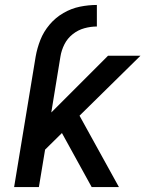

<svg xmlns="http://www.w3.org/2000/svg" viewBox="-20 -755 616 775"><path d="M37 0H137L162 -151L230 -218L350 0H460L301 -288L547 -530H416L187 -301L224 -527Q228 -552 240 -576Q252 -600 273.5 -617Q295 -634 320.5 -641Q346 -648 371 -648V-735Q337 -735 302.5 -728Q268 -721 236 -702.5Q204 -684 180 -655.5Q156 -627 143 -594Q130 -561 124 -527Z"/></svg>

Font: Iosevka Sparkle Medium Oblique
Style: Regular
Weight: 500
Italic angle: -9°
Designer: Belleve Invis
Foundry: Belleve Invis
Version: Version 4.5.0; ttfautohint (v1.8.3)